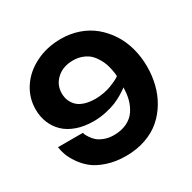

<svg xmlns="http://www.w3.org/2000/svg" viewBox="-174 -960 1146 1147"><g transform="rotate(-30 399.0 -386.5)"><path d="M49.8 -234.9H221.2Q222.2 -230.5 224.9 -223.4Q227.5 -216.3 239.3 -198.2Q251 -180.2 266.6 -166.3Q282.2 -152.3 311.3 -141.1Q340.3 -129.9 376 -129.9Q427.7 -129.9 465.8 -148.2Q503.9 -166.5 525.4 -198.2Q546.9 -230 556.9 -267.6Q566.9 -305.2 566.9 -349.1Q563 -345.7 555.4 -339.8Q547.9 -334 522.5 -318.8Q497.1 -303.7 469.5 -292.2Q441.9 -280.8 399.4 -271.5Q356.9 -262.2 314 -262.2Q250 -262.2 198.7 -280Q147.5 -297.9 114.5 -329.6Q81.5 -361.3 64.2 -403.8Q46.9 -446.3 46.9 -496.1Q46.9 -576.2 90.6 -642.6Q134.3 -709 212.6 -748Q291 -787.1 387.2 -787.1Q451.7 -787.1 508.8 -767.3Q565.9 -747.6 609.9 -711.2Q653.8 -674.8 686 -625.5Q718.3 -576.2 735.1 -514.9Q752 -453.6 752 -386.2Q752 -323.2 737.5 -265.1Q723.1 -207 692.9 -156Q662.6 -105 619.1 -67.1Q575.7 -29.3 513.7 -7.6Q451.7 14.2 377.9 14.2Q306.6 14.2 248.8 -5.1Q190.9 -24.4 156.5 -52.2Q122.1 -80.1 97.7 -116Q73.2 -151.9 63.2 -180.4Q53.2 -209 49.8 -234.9ZM390.1 -373Q419.4 -373 448.2 -378.7Q477.1 -384.3 497.6 -392.1Q518.1 -399.9 534.4 -407.7Q550.8 -415.5 558.6 -420.9L566.9 -426.8Q566.9 -431.2 566.4 -438.7Q565.9 -446.3 561.8 -468.5Q557.6 -490.7 551.3 -510.7Q544.9 -530.8 531 -555.2Q517.1 -579.6 499 -597.4Q481 -615.2 451.4 -627.2Q421.9 -639.2 386.2 -639.2Q316.4 -639.2 273.2 -599.6Q230 -560.1 230 -502Q230 -476.1 238.3 -454.1Q246.6 -432.1 264.4 -413.3Q282.2 -394.5 314.5 -383.8Q346.7 -373 390.1 -373Z"/></g></svg>

Font: Sporting Grotesque
Style: Gras
Weight: 700
Designer: Lucas LE BIHAN
Foundry: Lucas LE BIHAN
Version: Version 1.001